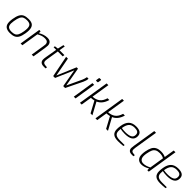

<svg xmlns="http://www.w3.org/2000/svg" viewBox="507 -2627 4496 4496"><g transform="rotate(45 2755.0 -378.5)"><path d="M89 -173Q89 -216 97 -270Q114 -376 146 -434Q178 -492 230 -515.5Q282 -539 367 -539Q471 -539 515 -493.5Q559 -448 559 -354Q559 -313 549 -248Q533 -150 502 -95Q471 -40 418 -17Q365 6 281 6Q189 6 139 -36Q89 -78 89 -173ZM491 -259Q500 -316 500 -355Q500 -429 467.5 -460Q435 -491 358 -491Q293 -491 255 -472Q217 -453 193 -403.5Q169 -354 154 -259Q146 -206 146 -175Q146 -99 182.5 -71Q219 -43 289 -43Q351 -43 389.5 -60Q428 -77 452.5 -123.5Q477 -170 491 -259Z M721 -533H766L769 -473Q817 -504 873 -522.5Q929 -541 986 -541Q1058 -541 1091 -506.5Q1124 -472 1124 -414Q1124 -383 1115 -326L1063 0H1005L1056 -324Q1065 -383 1065 -394Q1065 -489 960 -489Q905 -489 861.5 -475Q818 -461 763 -429L695 0H637Z M1273 -111Q1273 -145 1282 -195L1331 -484H1245L1251 -522L1338 -533L1373 -682H1417L1393 -533H1554L1547 -484H1385L1339 -195Q1338 -190 1334.5 -165.5Q1331 -141 1331 -122Q1331 -87 1349 -69Q1367 -51 1405 -48L1469 -42L1462 0H1399Q1337 0 1305 -28.5Q1273 -57 1273 -111Z M1611 -533H1670L1759 -61L1959 -533H2004L2088 -60L2262 -433Q2271 -456 2280.5 -486.5Q2290 -517 2293 -541H2345Q2345 -511 2335 -475.5Q2325 -440 2309 -407L2111 0H2048L1970 -444L1778 0H1716Z M2496 -648 2507 -719Q2510 -734 2524 -734H2563Q2576 -734 2574 -719L2563 -648Q2560 -633 2547 -633H2508Q2501 -633 2498 -637Q2495 -641 2496 -648ZM2482 -533H2540L2456 0H2398Z M2722 -763H2780L2708 -311Q2810 -314 2880 -366Q2950 -418 2984 -533H3042Q2990 -353 2854 -295L3015 0H2953L2803 -278Q2780 -272 2751 -268Q2722 -264 2701 -264L2659 0H2601Z M3237 -763H3295L3223 -311Q3325 -314 3395 -366Q3465 -418 3499 -533H3557Q3505 -353 3369 -295L3530 0H3468L3318 -278Q3295 -272 3266 -268Q3237 -264 3216 -264L3174 0H3116Z M3648 -177Q3648 -233 3658 -293Q3677 -416 3741.5 -479Q3806 -542 3927 -542Q4017 -542 4065.5 -509Q4114 -476 4114 -400Q4114 -227 3859 -227Q3812 -227 3771 -231.5Q3730 -236 3709 -243Q3705 -212 3705 -174Q3705 -104 3746.5 -72Q3788 -40 3883 -40H4042L4036 -4Q3939 6 3866 6Q3752 6 3700 -39.5Q3648 -85 3648 -177ZM4058 -394Q4058 -448 4025 -471.5Q3992 -495 3923 -495Q3823 -495 3776 -441Q3729 -387 3713 -276Q3772 -265 3835 -265Q3943 -265 4000.5 -293.5Q4058 -322 4058 -394Z M4199 -103Q4199 -135 4207 -181L4300 -763H4358L4267 -195L4264 -174Q4259 -129 4259 -115Q4259 -81 4274.5 -65.5Q4290 -50 4321 -47L4378 -41L4371 0H4313Q4258 0 4228.5 -26.5Q4199 -53 4199 -103Z M4478 -169Q4478 -224 4488 -277Q4505 -365 4532 -421Q4559 -477 4612.5 -508Q4666 -539 4755 -539Q4840 -539 4903 -507L4944 -763H5002L4881 0H4833V-58Q4791 -31 4739.5 -12.5Q4688 6 4635 6Q4564 6 4521 -39.5Q4478 -85 4478 -169ZM4838 -96 4895 -457Q4864 -474 4831 -482Q4798 -490 4755 -490Q4686 -490 4645 -466.5Q4604 -443 4582 -395.5Q4560 -348 4545 -265Q4536 -217 4536 -180Q4536 -109 4568.5 -76Q4601 -43 4653 -43Q4701 -43 4745.5 -57Q4790 -71 4838 -96Z M5044 -177Q5044 -233 5054 -293Q5073 -416 5137.5 -479Q5202 -542 5323 -542Q5413 -542 5461.5 -509Q5510 -476 5510 -400Q5510 -227 5255 -227Q5208 -227 5167 -231.5Q5126 -236 5105 -243Q5101 -212 5101 -174Q5101 -104 5142.5 -72Q5184 -40 5279 -40H5438L5432 -4Q5335 6 5262 6Q5148 6 5096 -39.5Q5044 -85 5044 -177ZM5454 -394Q5454 -448 5421 -471.5Q5388 -495 5319 -495Q5219 -495 5172 -441Q5125 -387 5109 -276Q5168 -265 5231 -265Q5339 -265 5396.5 -293.5Q5454 -322 5454 -394Z"/></g></svg>

Font: Exo Light
Style: Italic
Weight: 300
Italic angle: -9°
Designer: Natanael Gama
Foundry: Natanael Gama
Version: Version 1.500; ttfautohint (v1.6)